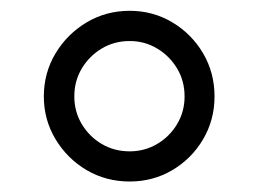

<svg xmlns="http://www.w3.org/2000/svg" viewBox="-20 -755 481 357"><path d="M221.2 -417.5Q177.2 -417.5 141.1 -438.7Q105 -460 83.3 -496.1Q61.5 -532.2 61.5 -575.7Q61.5 -619.6 83.3 -655.8Q105 -691.9 141.1 -713.4Q177.2 -734.9 221.2 -734.9Q264.6 -734.9 300.5 -713.4Q336.4 -691.9 357.7 -655.8Q378.9 -619.6 378.9 -575.7Q378.9 -532.2 357.7 -496.1Q336.4 -460 300.5 -438.7Q264.6 -417.5 221.2 -417.5ZM221.2 -473.6Q249 -473.6 272.2 -487.3Q295.4 -501 309.3 -524.2Q323.2 -547.4 323.2 -575.7Q323.2 -604.5 309.3 -627.7Q295.4 -650.9 272.2 -664.8Q249 -678.7 221.2 -678.7Q192.4 -678.7 169.2 -664.8Q146 -650.9 132.1 -627.7Q118.2 -604.5 118.2 -575.7Q118.2 -547.4 132.1 -524.2Q146 -501 169.2 -487.3Q192.4 -473.6 221.2 -473.6Z"/></svg>

Font: Inter 20pt Light
Style: Regular
Weight: 300
Version: Version 4.001;git-66647c0bb